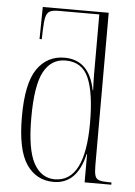

<svg xmlns="http://www.w3.org/2000/svg" viewBox="-54 -802 598 853"><g transform="rotate(5 244.5 -375.0)"><path d="M217 10Q140 10 96 -54.5Q52 -119 52 -267Q52 -416 96.5 -480Q141 -544 218 -544Q329 -544 355 -411H357Q355 -453 355 -488Q355 -523 355 -549V-749H173Q148 -749 135 -742.5Q122 -736 117 -716Q112 -696 111 -655L110 -617H100L102 -760H396V-79Q396 -49 400.5 -34Q405 -19 419.5 -14.5Q434 -10 463 -10H474V0H355V-126H353Q322 10 217 10ZM222 -2Q356 -3 356 -265Q356 -398 327 -465Q298 -532 224 -532Q160 -532 127 -471Q94 -410 94 -265Q94 -124 127.5 -63Q161 -2 222 -2Z"/></g></svg>

Font: Noto Serif Display Condensed ExtraLight
Style: Regular
Weight: 200
Width: 3
Designer: Monotype Design Team
Foundry: Monotype Imaging Inc.
Version: Version 2.009